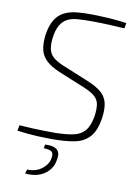

<svg xmlns="http://www.w3.org/2000/svg" viewBox="-99 -765 754 1054"><g transform="rotate(10 277.5 -238.5)"><path d="M330 -701Q379 -700 427 -697Q475 -694 520 -687L515 -657Q473 -659 442 -661Q411 -663 382 -663.5Q353 -664 316 -664Q282 -664 251.5 -661.5Q221 -659 197.5 -647.5Q174 -636 158 -609.5Q142 -583 136 -536Q132 -500 137 -475Q142 -450 161 -432Q180 -414 218 -398L364 -338Q416 -317 443.5 -293Q471 -269 479 -235.5Q487 -202 480 -152Q469 -79 437.5 -44Q406 -9 354 1Q302 11 229 11Q201 11 150 9Q99 7 34 -2L40 -33Q83 -30 116 -28.5Q149 -27 179 -26.5Q209 -26 240 -26Q301 -27 341.5 -35.5Q382 -44 405.5 -72Q429 -100 438 -157Q443 -199 438 -223.5Q433 -248 412 -265.5Q391 -283 352 -299L206 -359Q158 -379 131.5 -404Q105 -429 97 -462Q89 -495 94 -542Q102 -598 121.5 -630.5Q141 -663 172 -678.5Q203 -694 242.5 -698Q282 -702 330 -701ZM197 47Q227 45 246 51.5Q265 58 273 73Q281 88 276 115Q272 150 250 176.5Q228 203 193.5 215Q159 227 116 222L124 199Q173 201 206.5 174.5Q240 148 245 112Q249 87 237.5 78Q226 69 193 68Z"/></g></svg>

Font: Exo 2 ExtraLight
Style: Italic
Weight: 250
Italic angle: -8°
Designer: Natanael Gama
Foundry: Natanael Gama
Version: Version 2.010